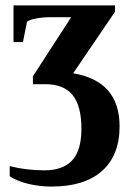

<svg xmlns="http://www.w3.org/2000/svg" viewBox="-20 -479 498 715"><path d="M171.4 215.8Q127.9 215.8 85.9 205.8Q43.9 195.8 16.1 177.2V139.6Q77.6 155.3 146 155.3Q213.4 155.3 248.3 118.7Q283.2 82 283.2 0Q283.2 -84 250.5 -124.8Q217.8 -165.5 148.4 -165.5H102.5V-194.8L245.1 -415H168.5Q141.1 -415 115.7 -410.4Q90.3 -405.8 80.6 -397.9L65.4 -322.3H30.3V-459H408.2V-435.1L252.4 -206.1Q425.3 -177.2 425.3 -8.3Q425.3 99.6 359.9 157.7Q294.4 215.8 171.4 215.8Z"/></svg>

Font: Liberation Serif
Style: Bold
Weight: 700
Designer: Steve Matteson
Foundry: Ascender Corporation
Version: Version 2.1.5